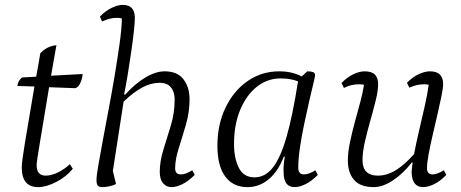

<svg xmlns="http://www.w3.org/2000/svg" viewBox="-20 -754 1888 786"><path d="M136 12Q69 12 69 -69Q69 -90 82.5 -172Q96 -254 121 -400L51 -402Q53 -415 59 -424.5Q65 -434 72 -437L128 -440Q132 -462 136.5 -486Q141 -510 145 -536Q172 -565 211 -569Q205 -535 199.5 -504Q194 -473 189 -444L318 -451Q318 -437 310 -417Q302 -397 288 -393L181 -397Q157 -252 143.5 -171.5Q130 -91 130 -78Q130 -35 167 -35Q190 -35 217 -48Q244 -61 266 -82L278 -63Q252 -31 211 -9.5Q170 12 136 12Z M400 12Q385 12 380 5.5Q375 -1 375 -17Q375 -34 382.5 -77Q390 -120 401 -180Q412 -240 425 -308Q438 -376 449.5 -445Q461 -514 469.5 -574.5Q478 -635 479 -678Q471 -681 459 -681Q429 -681 398 -666L389 -686Q411 -709 436.5 -721.5Q462 -734 483 -734Q532 -734 532 -681Q532 -662 528 -625.5Q524 -589 517.5 -544Q511 -499 503.5 -452.5Q496 -406 488 -367H493Q531 -410 574 -436Q617 -462 654 -462Q706 -462 731 -429.5Q756 -397 756 -348Q756 -295 741 -243.5Q726 -192 711.5 -146.5Q697 -101 697 -65Q697 -40 720 -40Q741 -40 767 -57L777 -38Q751 -12 726.5 0Q702 12 682 12Q661 12 647.5 -4Q634 -20 634 -50Q634 -94 649 -141.5Q664 -189 679.5 -240.5Q695 -292 695 -347Q695 -377 680 -396Q665 -415 634 -415Q598 -415 562.5 -396Q527 -377 486 -338L442 -54L455 -1Q442 6 426 9Q410 12 400 12Z M993 12Q934 12 902 -31.5Q870 -75 870 -157Q870 -244 903 -313Q936 -382 993.5 -422Q1051 -462 1123 -462Q1176 -462 1215 -441L1238 -462Q1252 -462 1261 -459Q1270 -456 1270 -446Q1270 -442 1263 -413Q1256 -384 1246 -340.5Q1236 -297 1225.5 -247.5Q1215 -198 1208 -150.5Q1201 -103 1201 -68Q1201 -40 1224 -40Q1245 -40 1271 -57L1281 -38Q1255 -12 1230.5 0Q1206 12 1186 12Q1141 12 1141 -49Q1140 -63 1141.5 -79.5Q1143 -96 1146 -113H1142Q1119 -53 1080.5 -20.5Q1042 12 993 12ZM938 -164Q938 -107 957.5 -67.5Q977 -28 1022 -28Q1065 -28 1096.5 -67.5Q1128 -107 1153 -193.5Q1178 -280 1200 -421Q1187 -426 1169.5 -429.5Q1152 -433 1129 -433Q1074 -433 1031 -398.5Q988 -364 963 -303.5Q938 -243 938 -164Z M1510 12Q1455 12 1429.5 -17.5Q1404 -47 1404 -97Q1404 -129 1412.5 -170.5Q1421 -212 1433 -255.5Q1445 -299 1455.5 -338.5Q1466 -378 1470 -407Q1461 -409 1450 -409Q1417 -409 1388 -394L1378 -414Q1401 -438 1426.5 -450Q1452 -462 1472 -462Q1502 -462 1515 -448.5Q1528 -435 1528 -409Q1528 -384 1518.5 -344.5Q1509 -305 1496 -260Q1483 -215 1473.5 -172.5Q1464 -130 1464 -99Q1464 -35 1527 -35Q1564 -35 1600 -57Q1636 -79 1675 -123Q1683 -165 1695 -216.5Q1707 -268 1718.5 -318.5Q1730 -369 1735 -407Q1727 -409 1716 -409Q1685 -409 1656 -395L1646 -415Q1668 -438 1693.5 -450Q1719 -462 1740 -462Q1768 -462 1781 -448.5Q1794 -435 1794 -410Q1794 -393 1787 -359.5Q1780 -326 1770.5 -284Q1761 -242 1751 -200Q1741 -158 1734.5 -122Q1728 -86 1728 -66Q1728 -40 1750 -40Q1770 -40 1797 -57L1807 -38Q1782 -12 1757 0Q1732 12 1712 12Q1666 12 1665 -51Q1666 -65 1669 -89H1666Q1630 -43 1588.5 -15.5Q1547 12 1510 12Z"/></svg>

Font: Petrona Light
Style: Italic
Weight: 300
Italic angle: -9°
Designer: Ringo R. Seeber
Foundry: Ringo R. Seeber
Version: Version 2.001; ttfautohint (v1.8.3)